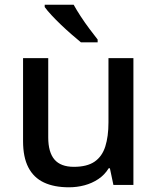

<svg xmlns="http://www.w3.org/2000/svg" viewBox="-20 -786 670 816"><path d="M547 -539V0H462L447 -71H442Q425 -43 398 -25Q371 -7 339 1.5Q307 10 273 10Q210 10 166.5 -10.5Q123 -31 100.5 -74.5Q78 -118 78 -186V-539H185V-202Q185 -139 211.5 -108Q238 -77 294 -77Q350 -77 382 -99Q414 -121 427.5 -163.5Q441 -206 441 -266V-539ZM293 -766Q305 -744 323 -716.5Q341 -689 360.5 -663Q380 -637 395 -618V-606H324Q307 -620 284.5 -639.5Q262 -659 239.5 -680.5Q217 -702 198.5 -722Q180 -742 170 -756V-766Z"/></svg>

Font: Noto Sans Thai Medium
Style: Regular
Weight: 500
Designer: Monotype Design Team
Foundry: Monotype Imaging Inc.
Version: Version 2.001